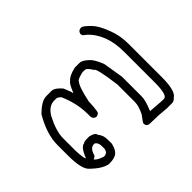

<svg xmlns="http://www.w3.org/2000/svg" viewBox="-134 -752 942 942"><g transform="rotate(-45 337.0 -281.0)"><path d="M523.4 -570.3Q534.7 -570.3 566.4 -537.1Q591.8 -511.2 613.3 -451.2Q630.9 -405.8 630.9 -345.7V-119.1Q630.9 -23.4 601.6 -5.9Q589.8 7.8 576.2 7.8H541Q485.4 2 439.5 2H431.6Q406.2 2 406.2 -21.5Q406.2 -25.4 431.6 -58.6Q451.2 -97.7 451.2 -125V-246.1Q434.1 -378.9 419.9 -378.9Q402.8 -410.2 386.7 -410.2H371.1Q328.1 -399.9 328.1 -390.6Q311 -373 293 -287.1Q290.5 -212.9 281.2 -212.9Q272.9 -207 265.6 -207Q246.1 -211.9 246.1 -232.4V-246.1Q246.1 -321.3 212.9 -396.5Q199.2 -410.2 191.4 -410.2H175.8Q137.7 -410.2 111.3 -365.2Q76.2 -296.4 76.2 -250V-162.1Q78.6 -105 85.9 -99.6Q108.9 -158.2 132.8 -158.2Q132.8 -162.6 150.4 -164.1H173.8Q209 -155.8 209 -138.7Q226.6 -121.1 226.6 -87.9V-60.5Q218.3 -23.4 197.3 -9.8Q179.7 0 152.3 0H144.5Q105.5 -7.3 56.6 -56.6Q33.2 -85.4 33.2 -169.9V-246.1Q33.2 -318.8 84 -406.2Q129.9 -453.1 164.1 -453.1H201.2Q221.2 -453.1 250 -419.9Q267.6 -378.4 267.6 -371.1H269.5Q288.1 -418.5 300.8 -423.8Q313 -441.4 361.3 -453.1H394.5Q413.1 -453.1 439.5 -427.7Q457.5 -412.1 476.6 -363.3L494.1 -257.8V-121.1Q494.1 -92.8 472.7 -43V-41L548.8 -35.2H562.5Q587.9 -35.2 587.9 -123V-335.9Q587.9 -399.4 570.3 -445.3Q545.4 -508.3 502 -537.1Q498 -544.9 498 -550.8Q502.9 -570.3 523.4 -570.3ZM109.4 -70.3V-68.4Q119.1 -54.2 154.3 -43H156.2Q177.7 -43 183.6 -66.4V-85.9Q183.6 -111.3 168 -121.1H162.1Q136.2 -121.1 125 -80.1Q116.7 -70.3 109.4 -70.3Z"/></g></svg>

Font: CEF Fonts CJK
Style: Regular
Weight: 400
Designer: PartyBoss (派对大魔王)
Version: Release 2.25